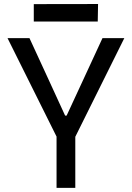

<svg xmlns="http://www.w3.org/2000/svg" viewBox="-20 -912 640 932"><path d="M257 -244 16.5 -727H123L214.5 -528.5L296 -351H303.5L385.5 -528L477.5 -727H583.5L343.5 -244ZM254.5 0V-292H345.5V0ZM144 -807.5V-892L456 -892.5L454.5 -807.5Z"/></svg>

Font: Spline Sans Mono
Style: Regular
Weight: 400
Monospace: yes
Designer: Eben Sorkin, Mirko Velimirovic
Foundry: Sorkin Type
Version: Version 1.004